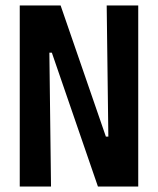

<svg xmlns="http://www.w3.org/2000/svg" viewBox="-20 -680 575 700"><path d="M52 0V-660H201L366 -182H375L369 -660H484V0H337L169 -488H160L166 0Z"/></svg>

Font: Bricolage Grotesque 36pt Condensed SemiBold
Style: Regular
Weight: 600
Width: 3
Designer: Mathieu Triay
Foundry: Atelier Triay
Version: Version 1.001;gftools[0.9.33.dev8+g029e19f]